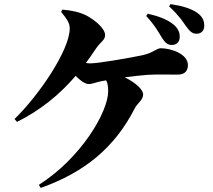

<svg xmlns="http://www.w3.org/2000/svg" viewBox="-20 -860 1040 939"><path d="M695 -782C740 -733 756 -701 774 -672C788 -650 802 -640 820 -640C845 -640 859 -656 859 -680C859 -704 850 -723 825 -743C797 -765 755 -781 703 -793ZM279 -802C311 -763 321 -745 321 -721C321 -614 168 -391 51 -278L63 -264C177 -320 271 -397 350 -489C370 -468 395 -449 414 -449C432 -449 450 -458 476 -463L499 -467C507 -454 509 -436 509 -413C509 -314 378 -88 170 44L179 59C391 -16 540 -136 639 -330C651 -354 680 -371 680 -398C680 -422 643 -456 590 -482C631 -487 672 -492 702 -494C753 -497 807 -495 849 -495C888 -495 899 -518 899 -542C899 -595 819 -624 766 -624C746 -624 726 -600 677 -590C626 -579 463 -550 421 -550C415 -550 408 -551 400 -552C417 -575 433 -598 449 -622C470 -654 494 -663 494 -688C494 -722 442 -763 403 -784C369 -801 332 -809 285 -813ZM807 -829C860 -779 873 -755 889 -733C908 -707 920 -695 941 -695C965 -695 979 -711 979 -734C979 -759 970 -779 945 -797C915 -818 873 -831 814 -840Z"/></svg>

Font: Noto Serif TC Black
Style: Regular
Weight: 900
Version: Version 1.001;PS 1.001;hotconv 16.6.54;makeotf.lib2.5.65590